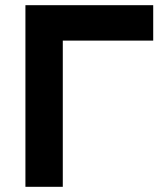

<svg xmlns="http://www.w3.org/2000/svg" viewBox="-20 -720 643 740"><path d="M78 0V-700H570.5V-563.5H222V0Z"/></svg>

Font: Overpass ExtraBold
Style: Regular
Weight: 800
Designer: Delve Withrington, Dave Bailey, Thomas Jockin
Foundry: Delve Fonts LLC
Version: Version 4.000; ttfautohint (v1.8.3)